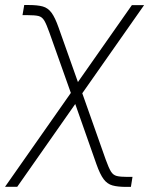

<svg xmlns="http://www.w3.org/2000/svg" viewBox="-50 -543 596 768"><path d="M-29.8 204.1 248.5 -192.9H271L373 95.7Q384.8 128.4 393.6 142.8Q402.3 157.2 417 160.9Q431.6 164.6 459.5 164.6H480L473.6 204.6H455.6Q420.9 204.6 399.9 198.7Q378.9 192.9 364.5 173.6Q350.1 154.3 335.9 114.3L251 -127L19 204.1ZM242.2 -146.5 147.5 -413.1Q135.7 -446.3 127 -460.9Q118.2 -475.6 103.8 -479Q89.4 -482.4 60.5 -482.4H40L46.9 -522.9H65.4Q100.1 -522.9 121.1 -517.1Q142.1 -511.2 156.2 -491.9Q170.4 -472.7 184.6 -432.1L261.7 -214.8L477.5 -522.5H526.4L262.7 -146.5Z"/></svg>

Font: Inter 28pt ExtraLight
Style: Italic
Weight: 250
Italic angle: -9.3988°
Designer: Rasmus Andersson
Foundry: rsms
Version: Version 4.001;git-66647c0bb